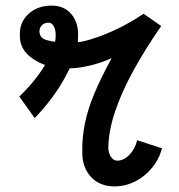

<svg xmlns="http://www.w3.org/2000/svg" viewBox="-20 -652 640 686"><path d="M104 -230 49 -307Q106 -362 141 -420Q118 -428 99 -441Q50 -473 51 -525Q49 -572 81.5 -602Q114 -632 165 -632Q209 -632 235 -601.5Q261 -571 259 -521Q259 -511 258 -501Q282 -504 312 -514Q354 -527 401.5 -550Q449 -573 493 -603L556 -559Q499 -477 456.5 -399.5Q414 -322 390.5 -251.5Q367 -181 367 -120Q369 -101 378 -89.5Q387 -78 399 -78Q422 -78 442.5 -99Q463 -120 470 -151L559 -122Q548 -82 522 -51Q496 -20 461.5 -3Q427 14 389 14Q336 14 304.5 -20.5Q273 -55 274 -110Q273 -160 283.5 -211.5Q294 -263 318 -320Q342 -377 379 -444Q335 -425 296 -416.5Q257 -408 230 -408Q230 -408 229 -408Q212 -372 187 -333Q152 -280 104 -230ZM177 -503Q179 -515 179 -526Q179 -546 172 -558.5Q165 -571 153 -571Q139 -571 130 -562Q121 -553 121 -540Q121 -513 154 -507Q164 -504 177 -503Z"/></svg>

Font: Victor Mono Thin
Style: Bold Italic
Weight: 700
Italic angle: -12°
Monospace: yes
Version: Version 1.561;gftools[0.9.30]